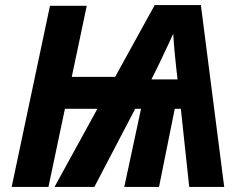

<svg xmlns="http://www.w3.org/2000/svg" viewBox="-20 -737 964 757"><path d="M26 0 177 -714H322L263 -434H434L590 -717H772L864 0H726L693 -308H669L607 0H470L536 -308H513L352 0H195L364 -308H236L171 0ZM680 -424 675 -468Q672 -493 668.5 -531Q665 -569 663 -604Q656 -588 647 -569Q638 -550 629 -531Q620 -512 612.5 -496Q605 -480 600 -470L577 -424Z"/></svg>

Font: BC Sans
Style: Bold Italic
Weight: 700
Italic angle: -12°
Designer: Monotype Design Team
Province of B.C.
Foundry: Monotype Imaging Inc.
Version: Version 2.000;GOOG;noto-source:20170915:90ef993387c0